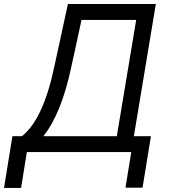

<svg xmlns="http://www.w3.org/2000/svg" viewBox="-68 -747 840 943"><path d="M-48.3 176.1 -7.1 -78.1H39.8Q144.5 -160.9 198.9 -420.5L265.6 -727.3H697.4L589.5 -78.1H673.3L632.1 174.7H548.3L576.7 0H63.9L35.5 176.1ZM144.9 -78.1H505.7L600.9 -649.1H332.4L282.7 -420.5Q233.7 -188.9 144.9 -78.1Z"/></svg>

Font: Karasuma Gothic
Style: Italic
Weight: 400
Italic angle: -9.39999°
Designer: Rasmus Andersson / Ryoko Nishizuka
Foundry: Genbu
Version: Version 1.00